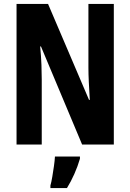

<svg xmlns="http://www.w3.org/2000/svg" viewBox="-20 -734 662 975"><path d="M558 0H397L188 -498H184Q189 -446 190.5 -404Q192 -362 192 -331V0H64V-714H224L432 -227H436Q433 -277 431 -317.5Q429 -358 429 -389V-714H558ZM386 72Q375 110 357.5 149.5Q340 189 320 221H236V208Q241 191 245.5 164Q250 137 254 109Q258 81 259 61H386Z"/></svg>

Font: Noto Sans Myanmar ExtraCondensed
Style: Bold
Weight: 700
Width: 2
Designer: Monotype Design Team
Foundry: Monotype Imaging Inc.
Version: Version 2.107; ttfautohint (v1.8.4.7-5d5b)